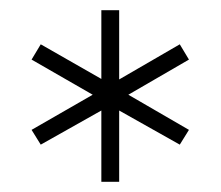

<svg xmlns="http://www.w3.org/2000/svg" viewBox="-20 -696 434 377"><path d="M179 -339V-479L60 -412L42 -441L162 -510L42 -579L60 -609L179 -541V-676H214V-540L333 -609L351 -579L232 -510L351 -441L333 -412L214 -479V-339Z"/></svg>

Font: Junicode VF
Style: Regular
Weight: 400
Designer: Peter S. Baker
Version: Version 2.213